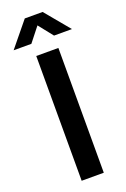

<svg xmlns="http://www.w3.org/2000/svg" viewBox="-222 -997 692 1052"><g transform="rotate(-20 124.5 -471.0)"><path d="M189.5 -727.5V0H60.5V-727.5ZM58.1 -799.3H-44.9V-799.8L71.8 -942.4H175.8L294.4 -799.8V-799.3H190.4L124 -882.8Z"/></g></svg>

Font: Inter Display SemiBold
Style: Regular
Weight: 600
Designer: Rasmus Andersson
Foundry: rsms
Version: Version 4.001;git-9221beed3